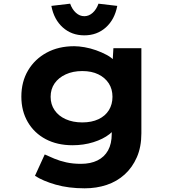

<svg xmlns="http://www.w3.org/2000/svg" viewBox="-20 -793 938 1043"><path d="M440 230Q352 230 282.5 210Q213 190 170 162L223 46Q247 57 275.5 69Q304 81 340 89Q376 97 420 97Q472 97 509.5 78.5Q547 60 567 24Q587 -12 587 -66V-129L617 -124Q610 -92 575 -64.5Q540 -37 487 -20.5Q434 -4 374 -4Q291 -4 228.5 -37Q166 -70 131 -130Q96 -190 96 -268Q96 -349 132.5 -410.5Q169 -472 233.5 -507Q298 -542 383 -542Q408 -542 439.5 -536.5Q471 -531 502 -520Q533 -509 560 -494.5Q587 -480 604 -460.5Q621 -441 622 -419L589 -411L596 -531H748V-69Q748 5 723.5 61Q699 117 657 155Q615 193 559.5 211.5Q504 230 440 230ZM427 -128Q478 -128 515 -145.5Q552 -163 571.5 -194.5Q591 -226 591 -267Q591 -309 571 -340Q551 -371 514.5 -389Q478 -407 427 -407Q376 -407 337 -389Q298 -371 276.5 -340Q255 -309 255 -267Q255 -226 276.5 -194.5Q298 -163 337 -145.5Q376 -128 427 -128ZM438 -601Q369 -601 321 -644Q273 -687 259 -761L361 -773Q372 -742 392.5 -723.5Q413 -705 438 -705Q463 -705 483.5 -723.5Q504 -742 515 -773L617 -761Q603 -687 555 -644Q507 -601 438 -601Z"/></svg>

Font: Lexend Mega
Style: Bold
Weight: 700
Version: Version 1.007